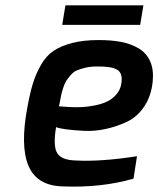

<svg xmlns="http://www.w3.org/2000/svg" viewBox="-20 -691 593 719"><path d="M213 -598 225 -671H517L505 -598ZM83 -292Q93 -346 104 -381Q115 -416 134 -449Q153 -482 180.5 -500.5Q208 -519 250 -530Q292 -541 350 -541Q397 -541 433.5 -534Q470 -527 499 -510Q528 -493 542 -462Q556 -431 552 -388Q547 -333 521 -293.5Q495 -254 457.5 -236Q420 -218 378 -208.5Q336 -199 296 -201Q256 -203 229 -206.5Q202 -210 190 -215Q178 -143 194.5 -117Q211 -91 265 -90Q358 -85 493 -106L480 -22Q359 13 213 7Q118 4 86.5 -70.5Q55 -145 83 -292ZM201 -293Q205 -293 213 -292Q221 -291 243.5 -290Q266 -289 287 -290Q308 -291 334 -296Q360 -301 379.5 -310Q399 -319 414.5 -336Q430 -353 434 -376Q441 -416 419.5 -429.5Q398 -443 342 -442Q319 -442 300 -437.5Q281 -433 268 -427.5Q255 -422 244.5 -409.5Q234 -397 228 -388Q222 -379 216.5 -361.5Q211 -344 209 -334Q207 -324 203 -303Q201 -297 201 -293Z"/></svg>

Font: Exo
Style: DemiBoldItalic
Weight: 600
Designer: Natanael Gama
Version: Version 1